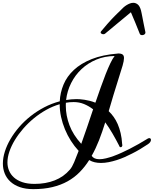

<svg xmlns="http://www.w3.org/2000/svg" viewBox="-80 -1182 1089 1360"><path d="M967.3 -200.7Q973.1 -203.6 978 -203.6Q983.4 -203.6 986.3 -200Q989.3 -196.3 989.3 -190.9Q989.3 -183.6 983.9 -175.5Q978.5 -167.5 967.3 -160.2Q939.5 -141.6 911.6 -125Q883.8 -108.4 854.5 -93.8Q830.1 -81.1 802.7 -69.1Q775.4 -57.1 747.1 -48.1Q718.8 -39.1 690.2 -33.4Q661.6 -27.8 635.3 -27.8Q611.8 -27.8 591.1 -32.5Q570.3 -37.1 551.8 -48.3Q522 -1 484.6 37.1Q447.3 75.2 399.2 102.1Q351.1 128.9 291 143.3Q231 157.7 155.8 157.7Q101.6 157.7 61 143.6Q20.5 129.4 -6.3 104.7Q-33.2 80.1 -46.4 47.1Q-59.6 14.2 -59.6 -23.4Q-59.6 -64 -45.7 -108.2Q-31.7 -152.3 -6.1 -196.3Q19.5 -240.2 55.7 -282Q91.8 -323.7 136.5 -359.1Q181.2 -394.5 233.4 -421.9Q285.6 -449.2 343.3 -464.4Q346.2 -525.9 370.1 -583.3Q394 -640.6 443.1 -686.5Q492.2 -732.4 568.8 -763.2Q645.5 -793.9 754.4 -802.7Q754.9 -802.7 755.4 -803Q755.9 -803.2 756.8 -803.2Q778.8 -803.2 788.6 -795.7Q798.3 -788.1 798.3 -771Q798.3 -751.5 788.6 -718Q778.8 -684.6 761.7 -631.3Q741.2 -568.4 724.1 -510.3Q707 -452.1 689.9 -394.5Q708.5 -377 724.9 -354.2Q741.2 -331.5 753.7 -303Q766.1 -274.4 774.4 -239.3Q782.7 -204.1 785.2 -162.1Q786.6 -157.7 786.6 -153.8Q786.6 -148.4 783.4 -143.8Q780.3 -139.2 774.9 -139.2Q769 -139.2 767.1 -143.1Q765.1 -147 762.2 -153.3Q741.7 -193.4 717.5 -235.1Q693.4 -276.9 665.5 -315.4Q644.5 -247.6 621.6 -188.7Q598.6 -129.9 569.3 -78.1Q585.4 -54.2 624 -54.2Q645 -54.2 671.1 -60.5Q697.3 -66.9 725.3 -77.1Q753.4 -87.4 782.2 -100.6Q811 -113.8 837.9 -127.4Q870.1 -143.6 901.9 -161.9Q933.6 -180.2 967.3 -200.7ZM415.5 19Q430.7 1.5 445.3 -33.2Q460 -67.9 477.1 -113.3Q446.8 -146 422.1 -184.8Q397.5 -223.6 379.9 -266.4Q362.3 -309.1 352.5 -354Q342.8 -398.9 342.8 -443.8Q293.9 -429.7 247.6 -403.8Q201.2 -377.9 160.2 -344.2Q119.1 -310.5 84.7 -271Q50.3 -231.4 25.4 -190.4Q0.5 -149.4 -13.4 -108.6Q-27.3 -67.9 -27.3 -31.2Q-27.3 -1 -15.9 26.6Q-4.4 54.2 19 75.2Q42.5 96.2 78.6 108.4Q114.7 120.6 164.6 120.6Q243.7 120.6 307.4 95.7Q371.1 70.8 415.5 19ZM462.9 -480Q472.7 -480 487.1 -479Q501.5 -478 518.8 -475.3Q536.1 -472.7 555.7 -467.8Q575.2 -462.9 595.7 -454.6Q614.7 -509.8 633.1 -561.8Q651.4 -613.8 668.7 -657.5Q686 -701.2 701.9 -734.4Q717.8 -767.6 731.9 -785.2Q661.6 -784.7 602.1 -759.8Q542.5 -734.9 497.3 -692.4Q452.1 -649.9 423.8 -593.5Q395.5 -537.1 388.2 -473.6Q406.7 -476.6 425.3 -478.3Q443.8 -480 462.9 -480ZM495.6 -163.1Q516.1 -219.2 536.9 -281Q557.6 -342.8 579.6 -407.7Q548.8 -431.2 515.1 -445.1Q481.4 -459 441.9 -459Q427.2 -459 413.3 -457.8Q399.4 -456.5 386.7 -454.1Q386.2 -448.7 386.2 -443.1Q386.2 -437.5 386.2 -431.6Q386.2 -363.8 412.1 -294.9Q438 -226.1 495.6 -163.1ZM918.5 -1108.9Q920.9 -1099.6 923.3 -1087.4Q925.8 -1075.2 929.2 -1057.4Q932.6 -1039.6 937.5 -1014.6Q942.4 -989.7 949.7 -955.1Q949.7 -954.1 950 -953.6Q950.2 -953.1 950.2 -952.1Q950.2 -942.9 942.9 -938Q935.5 -933.1 926.8 -933.1Q920.9 -933.1 916.3 -935.5Q911.6 -938 909.7 -943.4Q895.5 -981.4 879.2 -1019.3Q862.8 -1057.1 847.2 -1095.2Q801.3 -1057.1 756.3 -1020Q711.4 -982.9 664.1 -943.4Q658.7 -939.5 652.3 -939.5Q645.5 -939.5 639.2 -943.1Q632.8 -946.8 632.8 -952.6Q632.8 -956.1 637.2 -961.4Q661.6 -990.7 679.9 -1011.7Q698.2 -1032.7 711.9 -1047.1Q725.6 -1061.5 735.4 -1071.3Q745.1 -1081.1 752.4 -1088.1Q759.8 -1095.2 765.9 -1100.8Q772 -1106.4 778.3 -1113.3Q785.6 -1121.6 795.4 -1130.1Q805.2 -1138.7 816.7 -1145.8Q828.1 -1152.8 840.3 -1157.5Q852.5 -1162.1 864.3 -1162.1Q881.3 -1162.1 895.8 -1150.4Q910.2 -1138.7 918.5 -1108.9Z"/></svg>

Font: Meddon
Style: Regular
Weight: 400
Designer: Vernon Adams
Foundry: Vernon Adams
Version: Version 1.000